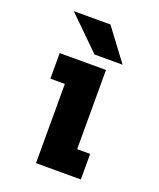

<svg xmlns="http://www.w3.org/2000/svg" viewBox="-131 -780 713 861"><g transform="rotate(20 225.0 -349.0)"><path d="M359 -547.5H225L71 -698.5H246ZM297 -122H359V0H145V-378H76V-500H297Z"/></g></svg>

Font: League Mono Condensed ExtraBold
Style: Regular
Weight: 800
Width: 1
Designer: Tyler Finck
Foundry: The League of Moveable Type / Tyler Finck
Version: Version 2.210